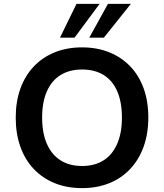

<svg xmlns="http://www.w3.org/2000/svg" viewBox="-20 -959 845 989"><path d="M403 10Q325 10 262 -15.5Q199 -41 154 -88.5Q109 -136 85 -203Q61 -270 61 -353Q61 -436 85 -502.5Q109 -569 154 -616.5Q199 -664 262 -689.5Q325 -715 403 -715Q480 -715 543 -689.5Q606 -664 651 -617Q696 -570 720 -503.5Q744 -437 744 -354Q744 -271 720 -204Q696 -137 651 -89Q606 -41 543 -15.5Q480 10 403 10ZM403 -104Q468 -104 513.5 -133Q559 -162 583.5 -218Q608 -274 608 -353Q608 -433 584 -488.5Q560 -544 514 -572.5Q468 -601 403 -601Q338 -601 292 -572.5Q246 -544 221.5 -488.5Q197 -433 197 -353Q197 -274 221.5 -218Q246 -162 292 -133Q338 -104 403 -104ZM289 -765 374 -939H493L364 -765ZM440 -765 536 -939H654L515 -765Z"/></svg>

Font: Nunito Sans 10pt
Style: Bold
Weight: 700
Designer: Vernon Adams
Foundry: Vernon Adams
Version: Version 3.101;gftools[0.9.27]